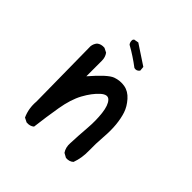

<svg xmlns="http://www.w3.org/2000/svg" viewBox="-159 -698 819 819"><g transform="rotate(45 250.0 -289.0)"><path d="M121.1 0 101.6 -9.8Q84 -47.9 87.9 -92.8L84 -422.9Q85.9 -438.5 95.7 -450.2Q109.4 -461.9 130.9 -460L150.4 -450.2Q162.1 -434.6 162.1 -413.1V-319.3Q222.7 -389.6 250.5 -399.4Q278.3 -409.2 305.7 -404.3Q333 -399.4 354.5 -375Q376 -350.6 384.8 -324.2Q393.6 -297.9 397 -263.7Q400.4 -229.5 397 -187.5Q393.6 -145.5 394.5 -102.5Q395.5 -59.6 381.8 -22.5Q368.2 -9.8 346.7 -11.7L327.1 -22.5Q313.5 -42 315.4 -69.3Q317.4 -118.2 321.3 -166Q325.2 -213.9 320.3 -255.9Q315.4 -297.9 299.3 -314.9Q283.2 -332 256.8 -308.1Q230.5 -284.2 208 -243.2Q185.5 -202.1 174.8 -138.7Q164.1 -75.2 156.2 -9.8Q142.6 2 121.1 0ZM282.2 -489.3Q261.7 -504.9 240.2 -519Q218.8 -533.2 197.3 -544.9Q189.5 -554.7 191.4 -568.4L195.3 -574.2L216.8 -578.1L305.7 -519.5L307.6 -499Q297.9 -485.4 282.2 -489.3Z"/></g></svg>

Font: NaikaiFont
Style: Regular-Lite
Weight: 400
Version: Version 1.67